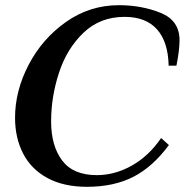

<svg xmlns="http://www.w3.org/2000/svg" viewBox="-20 -700 720 740"><path d="M38 -246Q38 -350 90.5 -450.5Q143 -551 234.5 -615.5Q326 -680 438 -680Q526 -680 599 -650.5Q672 -621 672 -545Q672 -507 660 -447H630Q628 -539 585 -587Q542 -635 460 -635Q366 -635 302 -574Q238 -513 207.5 -420Q177 -327 177 -232Q177 -138 219.5 -81.5Q262 -25 353 -25Q423 -25 488.5 -62Q554 -99 601 -168L631 -141Q569 -57 494 -18.5Q419 20 315 20Q226 20 163.5 -13.5Q101 -47 69.5 -107.5Q38 -168 38 -246Z"/></svg>

Font: Philosopher
Style: Bold Italic
Weight: 700
Italic angle: -10°
Designer: Jovanny Lemonad
Foundry: Jovanny Lemonad
Version: Version 2.000